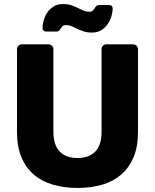

<svg xmlns="http://www.w3.org/2000/svg" viewBox="-20 -919 765 949"><path d="M364 10Q296 10 240.5 -6.5Q185 -23 146 -57Q107 -91 85.5 -143Q64 -195 64 -267V-675Q64 -686 71 -693Q78 -700 89 -700H218Q229 -700 236.5 -693Q244 -686 244 -675V-268Q244 -202 275 -170Q306 -138 363 -138Q420 -138 451 -170Q482 -202 482 -268V-675Q482 -686 489 -693Q496 -700 507 -700H637Q648 -700 655 -693Q662 -686 662 -675V-267Q662 -195 640.5 -143Q619 -91 580 -57Q541 -23 486 -6.5Q431 10 364 10ZM435 -758Q410 -758 393 -764Q376 -770 362 -776.5Q348 -783 335 -789Q322 -795 304 -795Q294 -795 289.5 -790Q285 -785 281 -779Q277 -773 272.5 -768Q268 -763 259 -763H208Q200 -763 195 -767.5Q190 -772 190 -779Q190 -794 195 -815Q200 -836 212 -854.5Q224 -873 243.5 -886Q263 -899 291 -899Q316 -899 333 -893Q350 -887 364 -880Q378 -873 391.5 -867Q405 -861 423 -861Q433 -861 438 -866Q443 -871 447 -877.5Q451 -884 456 -889Q461 -894 470 -894H520Q528 -894 532.5 -889Q537 -884 537 -877Q537 -862 531.5 -841.5Q526 -821 514 -802.5Q502 -784 482.5 -771Q463 -758 435 -758Z"/></svg>

Font: Fz Rubik
Style: Bold
Weight: 700
Designer: Hubert and Fischer
Foundry: Hubert and Fischer
Version: Vit hóa bi FontZin.com